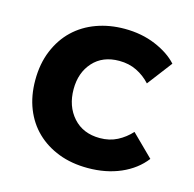

<svg xmlns="http://www.w3.org/2000/svg" viewBox="-77 -543 634 629"><g transform="rotate(15 239.5 -229.0)"><path d="M272 7Q217 7 173 -10Q129 -27 97.5 -57.5Q66 -88 49 -131Q32 -174 32 -227Q32 -283 50.5 -327.5Q69 -372 101 -402.5Q133 -433 177 -449Q221 -465 272 -465Q330 -465 377.5 -445Q425 -425 452 -395L388 -311Q368 -333 341.5 -346Q315 -359 282 -359Q226 -359 193.5 -323Q161 -287 161 -231Q161 -173 194.5 -135.5Q228 -98 285 -98Q318 -98 344 -111.5Q370 -125 390 -147L463 -75Q433 -36 383.5 -14.5Q334 7 272 7Z"/></g></svg>

Font: Tilda Sans Bold
Style: Regular
Weight: 700
Designer: ParaType Ltd
Foundry: ParaType Ltd
Version: Version 1.009